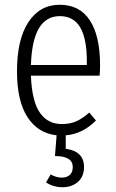

<svg xmlns="http://www.w3.org/2000/svg" viewBox="-20 -554 483 800"><path d="M397 -280.8Q397 -258.3 395 -238.8H108.9Q110.8 -183.1 121.1 -143.3Q131.3 -103.5 148.7 -80.8Q166 -58.1 188 -47.6Q210 -37.1 237.8 -37.1Q272 -37.1 297.9 -48.6Q323.7 -60.1 352.1 -85L379.9 -51.8Q323.7 4.4 253.9 9.8V65.9Q330.1 76.2 330.1 142.1Q330.1 181.6 304.7 203.9Q279.3 226.1 241.2 226.1Q202.1 226.1 171.9 206.1L190.9 172.9Q214.4 186 237.8 186Q258.3 186 270.8 174.8Q283.2 163.6 283.2 142.1Q283.2 96.2 209 96.2L215.8 9.8Q137.7 1 94.2 -66.4Q50.8 -133.8 50.8 -256.8Q50.8 -389.6 98.4 -461.9Q146 -534.2 229 -534.2Q311.5 -534.2 354.2 -469.5Q397 -404.8 397 -280.8ZM341.8 -283.2V-298.8Q341.8 -393.1 314.2 -439.9Q286.6 -486.8 229 -486.8Q115.2 -486.8 108.9 -283.2Z"/></svg>

Font: Fira Sans Compressed Light
Style: Regular
Weight: 300
Width: 1
Designer: Carrois Corporate & Edenspiekermann AG
Foundry: Carrois Corporate GbR & Edenspiekermann AG
Version: Version 4.203;PS 004.203;hotconv 1.0.88;makeotf.lib2.5.64775